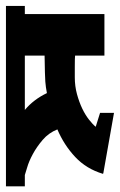

<svg xmlns="http://www.w3.org/2000/svg" viewBox="100 -702 412 661"><g transform="rotate(-90 306.5 -371.0)"><path d="M446 -492H259Q295 -462 317 -416Q337 -420 356.5 -421.5Q376 -423 446 -424ZM446 -218V-319Q439 -320 408 -320Q377 -320 371 -320Q341 -320 313.5 -312.5Q286 -305 264 -294.5Q242 -284 225.5 -271Q209 -258 201 -248L249 -233V-185L40 -222H41L39 -223Q56 -280 97 -318.5Q138 -357 192 -380Q180 -410 156 -430.5Q132 -451 107 -464.5Q82 -478 61 -484Q40 -490 35 -492H-4V-557H617V-492H589V-218Z"/></g></svg>

Font: Shorif Bongobondhu ANSI V1
Style: Regular
Weight: 400
Designer: Shorif Uddin Shishir, Shorif art & Design, e-mail : shorifart@gmail.com, facebook : Shorif2001
Foundry: Lipighor Font Foundry
Version: Designed by Shorif Uddin Shishir | Developed by Niladri Shek